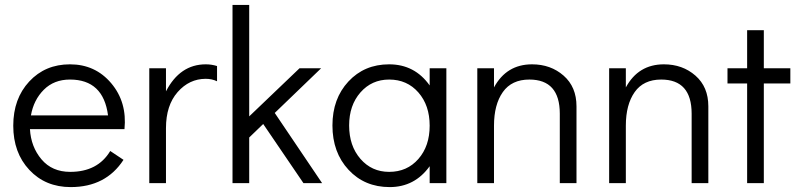

<svg xmlns="http://www.w3.org/2000/svg" viewBox="-20 -746 3250 782"><path d="M265 -484Q368 -484 433 -407Q498 -330 487 -220H102Q106 -148 149 -97Q192 -46 266 -46Q378 -46 429 -131L483 -95Q411 16 268 16Q165 16 99.5 -54Q34 -124 34 -234Q34 -344 99 -414Q164 -484 265 -484ZM106 -276H420Q401 -422 265 -422Q200 -422 158.5 -380.5Q117 -339 106 -276Z M818 -484Q842 -484 864 -477V-415Q843 -425 818 -425Q751 -425 703.5 -371Q656 -317 656 -224V0H588V-468H656V-374Q713 -484 818 -484Z M1216 0 1052 -241 995 -186V0H927V-726H995V-272L1200 -468H1288L1099 -286L1292 0Z M1730 -468H1798V0H1730V-69Q1669 16 1567 16Q1465 16 1399.5 -54.5Q1334 -125 1334 -235Q1334 -344 1399 -414Q1464 -484 1565 -484Q1669 -484 1730 -398ZM1565 -46Q1638 -46 1684 -98.5Q1730 -151 1730 -234Q1730 -317 1684 -369.5Q1638 -422 1565 -422Q1494 -422 1448 -369.5Q1402 -317 1402 -235Q1402 -152 1448 -99Q1494 -46 1565 -46Z M2147 -484Q2223 -484 2275.5 -438Q2328 -392 2328 -313V0H2260V-283Q2260 -422 2136 -422Q2064 -422 2028 -371Q1992 -320 1992 -234V0H1924V-468H1992V-390Q2043 -484 2147 -484Z M2684 -484Q2760 -484 2812.5 -438Q2865 -392 2865 -313V0H2797V-283Q2797 -422 2673 -422Q2601 -422 2565 -371Q2529 -320 2529 -234V0H2461V-468H2529V-390Q2580 -484 2684 -484Z M3023 0V-406H2943V-468H3023V-623H3091V-468H3199V-406H3091V0Z"/></svg>

Font: Didact Gothic
Style: Regular
Weight: 400
Designer: Daniel Johnson
Foundry: Daniel Johnson
Version: Version 2.101;PS 002.101;hotconv 1.0.88;makeotf.lib2.5.64775